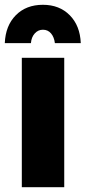

<svg xmlns="http://www.w3.org/2000/svg" viewBox="-23 -781 357 801"><path d="M68 -540H245V0H68ZM106 -601H-3Q0 -674 43 -717.5Q86 -761 156 -761Q225 -761 268 -717.5Q311 -674 314 -601H206Q203 -626 190 -641.5Q177 -657 156 -657Q136 -657 122 -641.5Q108 -626 106 -601Z"/></svg>

Font: Alexandria
Style: Bold
Weight: 700
Designer: Mohamed Gaber
Foundry: Kief Type Foundry
Version: Version 5.100